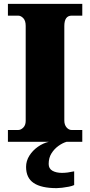

<svg xmlns="http://www.w3.org/2000/svg" viewBox="-20 -734 466 994"><path d="M21 0V-61H74Q88 -61 100.5 -73.5Q113 -86 113 -108V-600Q113 -627 100.5 -640Q88 -653 74 -653H21V-714H406V-653H351Q313 -653 313 -599V-110Q313 -88 324.5 -74.5Q336 -61 351 -61H406V0ZM273 240Q194 240 154.5 213.5Q115 187 115 130Q115 99 132 72Q149 45 176 26Q203 7 233 0H325Q304 6 282.5 21.5Q261 37 246.5 60Q232 83 232 115Q232 139 251.5 150Q271 161 301 161Q315 161 330.5 159Q346 157 364 153V224Q354 229 336.5 232.5Q319 236 301.5 238Q284 240 273 240Z"/></svg>

Font: Noto Serif Tamil Black
Style: Italic
Weight: 900
Italic angle: -12°
Designer: Indian Type Foundry, Tom Grace, and the Monotype Design Team
Foundry: Monotype Imaging Inc.
Version: Version 2.003; ttfautohint (v1.8.4.7-5d5b)